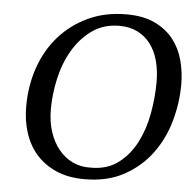

<svg xmlns="http://www.w3.org/2000/svg" viewBox="-52 -764 834 828"><g transform="rotate(5 365.0 -350.0)"><path d="M66 -278Q66 -369 93.5 -448Q121 -527 173 -585.5Q225 -644 298 -678Q371 -712 463 -712Q536 -712 586 -688Q636 -664 666.5 -625Q697 -586 710.5 -535.5Q724 -485 724 -431Q724 -351 701.5 -271.5Q679 -192 632 -129Q585 -66 513.5 -27Q442 12 344 12Q272 12 219.5 -11.5Q167 -35 133 -74.5Q99 -114 82.5 -166.5Q66 -219 66 -278ZM173 -277Q173 -222 187.5 -178Q202 -134 227.5 -103Q253 -72 287.5 -55.5Q322 -39 363 -40Q436 -39 484.5 -75.5Q533 -112 562.5 -169.5Q592 -227 604.5 -296.5Q617 -366 617 -432Q617 -483 605.5 -525Q594 -567 571 -597Q548 -627 514.5 -643.5Q481 -660 437 -660Q368 -660 318 -624Q268 -588 235.5 -532Q203 -476 188 -408Q173 -340 173 -277Z"/></g></svg>

Font: PTSerifItalic
Style: Italic
Weight: 400
Italic angle: -12°
Designer: A.Korolkova, O.Umpeleva, V.Yefimov
Foundry: ParaType Ltd
Version: Version 1.000W OFL